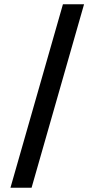

<svg xmlns="http://www.w3.org/2000/svg" viewBox="-20 -760 443 900"><path d="M275 -740H374L128 120H29Z"/></svg>

Font: Encode Sans Normal
Style: Medium
Weight: 500
Designer: Pablo Impallari, Andres Torresi
Foundry: Pablo Impallari, Andres Torresi
Version: Version 1.000; ttfautohint (v1.00) -l 8 -r 50 -G 200 -x 14 -